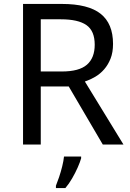

<svg xmlns="http://www.w3.org/2000/svg" viewBox="-20 -734 662 975"><path d="M294 -714Q428 -714 491 -664Q554 -614 554 -511Q554 -468 541.5 -436.5Q529 -405 509 -382Q489 -359 463.5 -344Q438 -329 411 -320L607 0H502L329 -295H187V0H97V-714ZM187 -636V-371H294Q382 -371 421.5 -405.5Q461 -440 461 -507Q461 -577 419 -606.5Q377 -636 289 -636ZM392 61V70Q387 88 375 115.5Q363 143 346.5 171.5Q330 200 312 221H264V209Q271 192 280 165.5Q289 139 296 110.5Q303 82 305 61Z"/></svg>

Font: BC Sans
Style: Regular
Weight: 400
Designer: Monotype Design Team
Province of B.C.
Foundry: Monotype Imaging Inc.
Version: Version 2.000;GOOG;noto-source:20170915:90ef993387c0